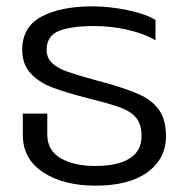

<svg xmlns="http://www.w3.org/2000/svg" viewBox="-20 -570 593 605"><path d="M52 -144V-212H129V-146Q129 -96 171 -71.5Q213 -47 281 -47Q350 -47 388 -70.5Q426 -94 426 -141Q426 -177 410 -197.5Q394 -218 361 -230.5Q328 -243 255 -261Q185 -279 143.5 -295Q102 -311 76 -339.5Q50 -368 50 -413Q50 -485 110.5 -517.5Q171 -550 271 -550Q325 -550 382.5 -538Q440 -526 470 -507V-443Q435 -464 382.5 -476Q330 -488 278 -488Q204 -488 165.5 -472.5Q127 -457 127 -413Q127 -387 144.5 -371Q162 -355 191.5 -344.5Q221 -334 279 -318L309 -310Q381 -290 421 -271.5Q461 -253 482 -222.5Q503 -192 503 -141Q503 -70 445 -27.5Q387 15 281 15Q180 15 116 -27Q52 -69 52 -144Z"/></svg>

Font: Prompt Light
Style: Regular
Weight: 300
Designer: Katatrad Team
Foundry: CadsonDemak
Version: Version 1.001